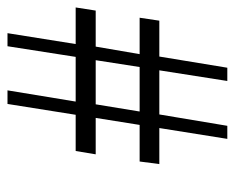

<svg xmlns="http://www.w3.org/2000/svg" viewBox="-77 -561 624 510"><g transform="rotate(-90 235.0 -306.0)"><path d="M312 -247.1 330.1 -363.8H212.9L193.8 -247.1ZM366.2 -363.8 346.2 -247.1H442.9L435.1 -194.8H339.8L310.1 -14.2H274.9L303.2 -194.8H186L155.8 -14.2H121.1L149.9 -194.8H54.2L61 -247.1H158.2L176.8 -363.8H80.1L88.9 -417H185.1L213.9 -598.1H250L220.2 -417H338.9L367.2 -598.1H401.9L373 -417H470.2L461.9 -363.8Z"/></g></svg>

Font: Linear Smooth
Style: Regular
Weight: 400
Designer: Philipp H. Poll, Flanker
Foundry: Philipp H. Poll, reworked by Flanker
Version: Version 1.061 | FøM Fix